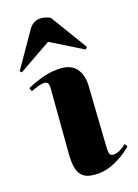

<svg xmlns="http://www.w3.org/2000/svg" viewBox="-163 -864 678 942"><g transform="rotate(-20 175.5 -392.5)"><path d="M104 -457Q106 -476 101 -485.5Q96 -495 80 -495Q70 -495 51.5 -490.5Q33 -486 13 -477L6 -496Q32 -508 76 -521.5Q120 -535 169 -535Q234 -535 261 -498Q288 -461 283 -403L263 -101Q261 -72 264.5 -60Q268 -48 285 -48Q302 -48 319.5 -57Q337 -66 351 -78L361 -63Q350 -52 322 -33.5Q294 -15 257 -0.5Q220 14 182 14Q134 14 110.5 -2.5Q87 -19 80.5 -51Q74 -83 78 -129ZM341 -589 331 -579 170 -678 -2 -581 -10 -590 109 -762Q121 -781 137.5 -790Q154 -799 170 -799Q184 -799 197 -795Q210 -791 223 -784Z"/></g></svg>

Font: Literata 72pt ExtraBold
Style: Italic
Weight: 800
Italic angle: -2°
Designer: Latin by Veronika Burian and Jose Scaglione. Greek by Irene Vlachou. Cyrillic by Vera Evstafieva
Foundry: TypeTogether
Version: Version 3.002